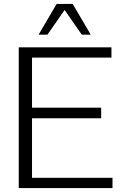

<svg xmlns="http://www.w3.org/2000/svg" viewBox="-20 -955 628 975"><path d="M75.2 0V-714.8H545.9V-662.6H142.6V-408.2H493.7V-354.5H142.6V-52.2H551.3V0ZM175.8 -778.8 267.6 -935.1H349.1L440.9 -778.8H395.5L308.1 -904.3L220.7 -778.8Z"/></svg>

Font: Pontano Sans Light
Style: Regular
Weight: 300
Designer: Vernon Adams
Foundry: Vernon Adams
Version: Version 2.001